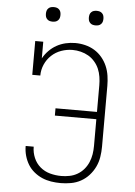

<svg xmlns="http://www.w3.org/2000/svg" viewBox="-61 -970 722 1024"><g transform="rotate(5 300.0 -458.0)"><path d="M303 8Q277 8 251.5 4Q226 0 203 -10Q180 -20 160 -36.5Q140 -53 127 -74.5Q114 -96 107 -121Q100 -146 100 -172V-173H143V-172Q143 -142 155 -113.5Q167 -85 190 -65.5Q213 -46 242.5 -38Q272 -30 303 -30Q325 -30 347.5 -34.5Q370 -39 389.5 -50.5Q409 -62 423.5 -79Q438 -96 447 -117Q456 -138 459.5 -160Q463 -182 463 -205V-348H241V-387H463V-530Q463 -552 459.5 -574.5Q456 -597 447.5 -617Q439 -637 424 -654.5Q409 -672 390 -683Q371 -694 349 -699.5Q327 -705 305 -705Q274 -705 244.5 -694.5Q215 -684 192.5 -663Q170 -642 157.5 -613.5Q145 -585 145 -554H102V-735H145V-646Q157 -668 175.5 -687Q194 -706 216.5 -718.5Q239 -731 264.5 -737Q290 -743 316 -743Q343 -743 369.5 -736.5Q396 -730 419 -716Q442 -702 459.5 -681Q477 -660 487.5 -635.5Q498 -611 502 -584Q506 -557 506 -530V-205Q506 -177 501.5 -149Q497 -121 485 -96Q473 -71 454 -50Q435 -29 410.5 -15.5Q386 -2 358 3Q330 8 303 8ZM415 -846Q407 -846 399.5 -848Q392 -850 386 -856Q380 -862 378 -869.5Q376 -877 376 -885Q376 -893 378 -900.5Q380 -908 386 -914Q392 -920 399.5 -922Q407 -924 415 -924Q423 -924 430.5 -922Q438 -920 444 -914Q450 -908 452 -900.5Q454 -893 454 -885Q454 -877 452 -869.5Q450 -862 444 -856Q438 -850 430.5 -848Q423 -846 415 -846ZM185 -846Q177 -846 169.5 -848Q162 -850 156 -856Q150 -862 148 -869.5Q146 -877 146 -885Q146 -893 148 -900.5Q150 -908 156 -914Q162 -920 169.5 -922Q177 -924 185 -924Q193 -924 200.5 -922Q208 -920 214 -914Q220 -908 222 -900.5Q224 -893 224 -885Q224 -877 222 -869.5Q220 -862 214 -856Q208 -850 200.5 -848Q193 -846 185 -846Z"/></g></svg>

Font: Iosevka Etoile Extralight
Style: Regular
Weight: 200
Designer: Belleve Invis
Foundry: Belleve Invis
Version: Version 22.1.2; ttfautohint (v1.8.4)